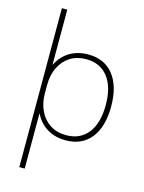

<svg xmlns="http://www.w3.org/2000/svg" viewBox="-144 -844 876 1167"><g transform="rotate(15 294.0 -260.0)"><path d="M96 240V-760H130V-415H132Q158 -469 208 -499.5Q258 -530 325 -530Q427 -530 483.5 -459Q540 -388 540 -260Q540 -132 483.5 -61Q427 10 325 10Q258 10 208 -20.5Q158 -51 132 -105H130V240ZM320 -21Q408 -21 457 -83.5Q506 -146 506 -260Q506 -374 457 -436.5Q408 -499 320 -499Q262 -499 219.5 -472Q177 -445 153.5 -397Q130 -349 130 -284V-236Q130 -172 153.5 -123.5Q177 -75 219.5 -48Q262 -21 320 -21Z"/></g></svg>

Font: M PLUS 2 ExtraLight
Style: Regular
Weight: 250
Designer: Coji Morishita
Foundry: UNDERFOREST DESIGN
Version: Version 1.001